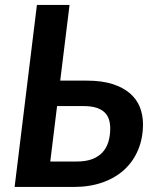

<svg xmlns="http://www.w3.org/2000/svg" viewBox="-20 -742 618 762"><path d="M256 -722.5H126.5L38 0H272C314.7 0 353 -6 387 -18C421 -30 449.9 -47 473.8 -69C497.6 -91 515.8 -117.3 528.5 -148C541.2 -178.7 547.5 -212.5 547.5 -249.5C547.5 -273.5 543.3 -296 535 -317C526.7 -338 513.5 -356.2 495.5 -371.8C477.5 -387.2 454.4 -399.5 426.2 -408.5C398.1 -417.5 364.2 -422 324.5 -422H219ZM206.5 -321H311.5C331.2 -321 347.8 -318.9 361.2 -314.8C374.8 -310.6 385.7 -304.7 394 -297C402.3 -289.3 408.3 -280 412 -269C415.7 -258 417.5 -245.8 417.5 -232.5C417.5 -212.5 414.9 -194.3 409.8 -178C404.6 -161.7 396.7 -147.8 386 -136.5C375.3 -125.2 361.7 -116.4 345 -110.2C328.3 -104.1 308.3 -101 285 -101H179.5Z"/></svg>

Font: Lato
Style: Bold Italic
Weight: 700
Italic angle: -7°
Designer: Lukasz Dziedzic
Foundry: tyPoland Lukasz Dziedzic
Version: Version 2.007; 2014-02-27